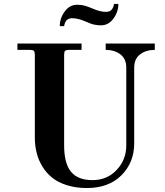

<svg xmlns="http://www.w3.org/2000/svg" viewBox="-20 -932 834 970"><path d="M68 -680V-712H392V-680H328Q314 -680 309 -675Q304 -670 304 -656V-198Q304 -106 339 -64Q374 -22 447 -22Q521 -22 569.5 -73.5Q618 -125 618 -198V-590Q618 -635 588 -657.5Q558 -680 514 -680V-712H762V-680Q718 -680 688 -657.5Q658 -635 658 -590V-208Q658 -111 593.5 -46.5Q529 18 419 18Q364 18 319 4Q274 -10 244 -34Q214 -58 194 -91Q174 -124 165 -160.5Q156 -197 156 -237V-656Q156 -670 151 -675Q146 -680 132 -680ZM282 -800Q282 -840 307 -874Q332 -908 370 -908Q392 -908 409 -903Q426 -898 452 -887Q487 -872 516 -872Q550 -872 556 -912H578Q578 -872 553 -838Q528 -804 490 -804Q474 -804 459 -807Q444 -810 435 -814Q426 -818 408 -825Q373 -840 344 -840Q310 -840 304 -800Z"/></svg>

Font: Old Standard TT
Style: Bold
Weight: 700
Designer: Alexey Kryukov <alexios@thessalonica.org.ru>
Version: Version 2.2